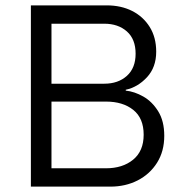

<svg xmlns="http://www.w3.org/2000/svg" viewBox="-20 -695 682 715"><path d="M95 0V-675H377.5Q430.8 -675 472.1 -654.2Q513.3 -633.3 537.5 -594.6Q561.7 -555.8 561.7 -502.5Q561.7 -444.2 527.1 -407.1Q492.5 -370 448.3 -360.8V-357.5Q480.8 -354.2 513.8 -335.4Q546.7 -316.7 569.2 -280.4Q591.7 -244.2 591.7 -189.2Q591.7 -131.7 565 -89.2Q538.3 -46.7 492.9 -23.3Q447.5 0 390.8 0ZM171.7 -68.3H374.2Q436.7 -68.3 475.8 -100.4Q515 -132.5 515 -193.3Q515 -255 476.2 -285.8Q437.5 -316.7 375 -316.7H171.7ZM171.7 -383.3H368.3Q420 -383.3 452.5 -412.5Q485 -441.7 485 -495Q485 -549.2 452.5 -577.9Q420 -606.7 368.3 -606.7H171.7Z"/></svg>

Font: Funnel Sans Light
Style: Regular
Weight: 300
Designer: NORD ID, Kristian Moeller
Foundry: Dicotype
Version: Version 1.000